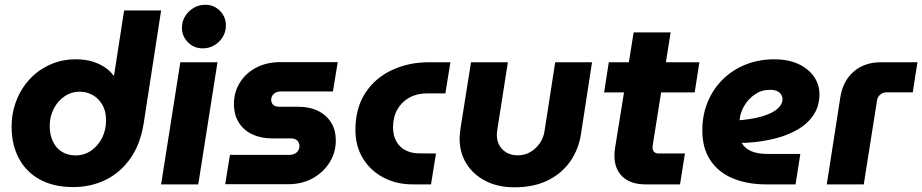

<svg xmlns="http://www.w3.org/2000/svg" viewBox="-20 -774 3871 806"><path d="M287 11.3Q205.3 11.3 147.5 -20.3Q89.7 -52 59.2 -109.3Q28.7 -166.7 28.7 -241.7Q28.7 -300 48.7 -351.5Q68.7 -403 104.8 -441.8Q141 -480.7 190.3 -502.8Q239.7 -525 298 -525Q340.3 -525 371.7 -514.5Q403 -504 424.3 -488.5Q445.7 -473 456 -457H458.7L501 -730H656.3L583.7 -259.3Q570.3 -170.7 528.3 -110.3Q486.3 -50 424.2 -19.3Q362 11.3 287 11.3ZM297.3 -121.7Q334.3 -121.7 363.2 -142Q392 -162.3 408.7 -195.5Q425.3 -228.7 425.3 -268.3Q425.3 -307.7 409.5 -334.5Q393.7 -361.3 368.7 -375.2Q343.7 -389 315 -389Q279 -389 250.5 -369.3Q222 -349.7 205.3 -317Q188.7 -284.3 188.7 -245Q188.7 -209 201.7 -181Q214.7 -153 239.2 -137.3Q263.7 -121.7 297.3 -121.7Z M656.3 0 737 -512.7H893L812.3 0ZM831.3 -571Q794 -571 768.8 -596.7Q743.7 -622.3 743.7 -657.3Q743.7 -684 757.2 -705.8Q770.7 -727.7 793 -740.8Q815.3 -754 841.3 -754Q878.3 -754 903.3 -728.7Q928.3 -703.3 928.3 -666.7Q928.3 -641 915.2 -619.2Q902 -597.3 880.2 -584.2Q858.3 -571 831.3 -571Z M925.3 -0.7 945.3 -124H1195Q1208 -124 1217.2 -128.7Q1226.3 -133.3 1231.7 -141.8Q1237 -150.3 1237 -160.3Q1237 -175 1227.7 -184Q1218.3 -193 1201.3 -193H1122Q1075.7 -193 1039.5 -209.8Q1003.3 -226.7 982.7 -259.2Q962 -291.7 962 -338.3Q962 -385 985.5 -424.8Q1009 -464.7 1053.3 -489Q1097.7 -513.3 1159 -513.3H1397.7L1377.7 -390H1158Q1146 -390 1137.2 -385.3Q1128.3 -380.7 1123.7 -373.5Q1119 -366.3 1118.3 -356.7Q1118.3 -342.3 1126.7 -334.2Q1135 -326 1151 -326H1229.3Q1280 -326 1315.7 -308.2Q1351.3 -290.3 1370.5 -258.8Q1389.7 -227.3 1389.7 -184.7Q1389.7 -134.3 1363.8 -92.5Q1338 -50.7 1293 -25.7Q1248 -0.7 1190 -0.7Z M1711.3 0Q1644.3 0 1589.8 -28.7Q1535.3 -57.3 1503.7 -108.8Q1472 -160.3 1472 -228Q1472 -320.3 1513.5 -383.7Q1555 -447 1625.2 -479.8Q1695.3 -512.7 1780.7 -512.7H1870.7L1849.7 -382H1772Q1730.3 -382 1698 -364Q1665.7 -346 1647.8 -314Q1630 -282 1630 -240Q1630 -204.3 1644.2 -179.8Q1658.3 -155.3 1682.5 -143Q1706.7 -130.7 1735.3 -130.3L1810.3 -129.7L1789.3 0Z M2465.3 -512.7 2419 -212Q2409.3 -147.3 2373.7 -96.3Q2338 -45.3 2279.2 -16.5Q2220.3 12.3 2140 12.3Q2070 12.3 2018 -14.5Q1966 -41.3 1937.7 -87.5Q1909.3 -133.7 1909.3 -192Q1909.3 -201.7 1910.8 -213.8Q1912.3 -226 1913.3 -236L1957.3 -512.7H2112L2067.7 -229.7Q2066.7 -224.3 2066.2 -218.3Q2065.7 -212.3 2065.7 -208Q2065.7 -170.3 2089.8 -146.2Q2114 -122 2154.3 -122Q2182.7 -122 2206.2 -135.7Q2229.7 -149.3 2245.8 -172.5Q2262 -195.7 2266 -224.3L2310.7 -512.7Z M2689.7 0Q2627.3 0 2593.3 -32.3Q2559.3 -64.7 2559.3 -121.3Q2559.3 -137.7 2562.3 -154.7L2640 -638H2795.3L2722.3 -178Q2719.3 -161 2719.3 -154Q2719.3 -143.3 2726 -136.5Q2732.7 -129.7 2744 -129.7H2855.3L2834.7 0ZM2516 -386 2535.7 -512.7H2916L2896.3 -386Z M3195.7 0Q3118 0 3057.7 -24.7Q2997.3 -49.3 2962.8 -100Q2928.3 -150.7 2928.3 -227Q2928.3 -292.3 2951.2 -346.8Q2974 -401.3 3014.8 -441.3Q3055.7 -481.3 3110.7 -503.2Q3165.7 -525 3230.3 -525Q3289.3 -525 3331.5 -505.3Q3373.7 -485.7 3396.8 -452.5Q3420 -419.3 3420 -378.7Q3420 -329.3 3396 -292.7Q3372 -256 3330.5 -231.3Q3289 -206.7 3234.7 -192.8Q3180.3 -179 3119.3 -175Q3111.3 -174.3 3105.3 -174.3Q3099.3 -174.3 3093.3 -174.7Q3105 -152.7 3132 -140.2Q3159 -127.7 3203.3 -127.7H3339.7L3319.7 0ZM3084.7 -269.7Q3087 -269.7 3089.7 -269.7Q3092.3 -269.7 3096 -270.3Q3146.7 -275.7 3179.7 -285.7Q3212.7 -295.7 3231.3 -308Q3250 -320.3 3257.5 -333.2Q3265 -346 3265 -357.3Q3265 -373.3 3252.2 -385.2Q3239.3 -397 3212 -397Q3176.7 -397 3148.8 -377.7Q3121 -358.3 3104.3 -329.8Q3087.7 -301.3 3085.3 -273.3Q3085 -272 3084.8 -271.3Q3084.7 -270.7 3084.7 -269.7Z M3450.7 0 3507.7 -366Q3518.7 -434.7 3564 -473.7Q3609.3 -512.7 3678.7 -512.7H3831.3L3811.7 -386.3H3701Q3686.7 -386.3 3675.2 -376.8Q3663.7 -367.3 3661.7 -352.3L3606 0Z"/></svg>

Font: MuseoModerno Thin
Style: Italic
Weight: 100
Italic angle: -9°
Designer: Pablo Cosgaya, Héctor Gatti, Marcela Romero, and the Authors of The MuseoModerno Project.
Foundry: Omnibus-Type Team
Version: Version 1.003